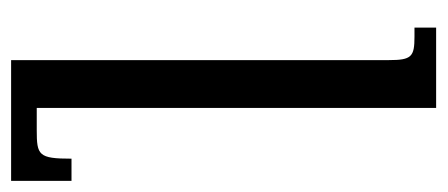

<svg xmlns="http://www.w3.org/2000/svg" viewBox="-244 -288 786 337"><g transform="rotate(90 148.5 -119.0)"><path d="M297 148H258C258 206 252 209 208 209H169V-492H28V-454H44C79 -454 85 -449 85 -409V254H297Z"/></g></svg>

Font: Noto Serif Armenian SemiCondensed
Style: Regular
Weight: 400
Width: 4
Designer: Monotype Design Team
Foundry: Monotype Imaging Inc.
Version: Version 2.008